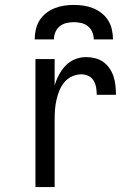

<svg xmlns="http://www.w3.org/2000/svg" viewBox="-20 -760 540 780"><path d="M124 0V-520H202V-412Q208 -434 219 -455Q230 -476 246 -493Q262 -510 284 -519Q306 -528 329 -528Q348 -528 366.5 -523.5Q385 -519 400 -508Q415 -497 425.5 -481.5Q436 -466 441.5 -448.5Q447 -431 449 -412.5Q451 -394 451 -375H373Q373 -390 370.5 -404.5Q368 -419 360.5 -432Q353 -445 339.5 -451.5Q326 -458 311 -458Q291 -458 272.5 -449.5Q254 -441 241.5 -426Q229 -411 221.5 -392.5Q214 -374 209.5 -354.5Q205 -335 203.5 -315Q202 -295 202 -276V0ZM121 -600Q121 -620 125.5 -640Q130 -660 140.5 -677Q151 -694 167 -706.5Q183 -719 201.5 -726.5Q220 -734 240 -737Q260 -740 280 -740Q300 -740 320 -737Q340 -734 358.5 -726.5Q377 -719 393 -706.5Q409 -694 419.5 -677Q430 -660 434.5 -640Q439 -620 439 -600H361Q361 -615 355 -629.5Q349 -644 337 -653.5Q325 -663 310 -666.5Q295 -670 280 -670Q265 -670 250 -666.5Q235 -663 223 -653.5Q211 -644 205 -629.5Q199 -615 199 -600Z"/></svg>

Font: Zed Sans
Style: Regular
Weight: 400
Designer: Belleve Invis
Foundry: Belleve Invis
Version: Version 1.0.0; ttfautohint (v1.8.4)